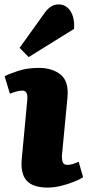

<svg xmlns="http://www.w3.org/2000/svg" viewBox="-20 -837 400 871"><path d="M104 -386Q107 -426 82 -426Q70 -426 56.5 -422.5Q43 -419 25 -412L1 -491Q21 -502 62.5 -515.5Q104 -529 156 -529Q217 -529 255 -498.5Q293 -468 286 -394L261 -132Q260 -114 264.5 -101.5Q269 -89 286 -89Q299 -89 312 -93.5Q325 -98 337 -103L357 -33Q342 -23 314.5 -12Q287 -1 255.5 6.5Q224 14 197 14Q129 14 100.5 -18Q72 -50 79 -119ZM185 -782Q197 -798 212 -807.5Q227 -817 246 -817Q279 -817 299 -787.5Q319 -758 316 -706L110 -578L69 -620Z"/></svg>

Font: Literata 12pt ExtraBold
Style: Italic
Weight: 800
Italic angle: -2°
Designer: Latin by Veronika Burian and Jose Scaglione. Greek by Irene Vlachou. Cyrillic by Vera Evstafieva
Foundry: TypeTogether
Version: Version 3.002